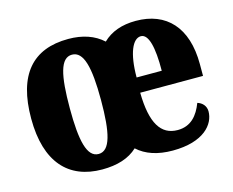

<svg xmlns="http://www.w3.org/2000/svg" viewBox="-83 -668 967 797"><g transform="rotate(-15 400.0 -270.0)"><path d="M265 10C330 10 381 -6 417 -40C453 -7 503 10 568 10C702 10 753 -54 753 -109C753 -133 737 -149 717 -155C698 -105 667 -67 610 -67C538 -67 501 -125 499 -257H769V-308C769 -466 689 -550 558 -550C498 -550 451 -533 416 -499C379 -533 329 -550 268 -550C114 -550 34 -458 34 -270C34 -82 121 10 265 10ZM267 -56C217 -56 200 -130 200 -270C200 -411 216 -483 266 -483C316 -483 334 -411 334 -270C334 -130 317 -56 267 -56ZM609 -322H501C501 -426 527 -483 562 -483C595 -483 610 -423 609 -322Z"/></g></svg>

Font: Noto Serif Myanmar ExtraCondensed Black
Style: Regular
Weight: 900
Width: 2
Designer: Ben Mitchell and the Monotype Design Team
Foundry: Monotype Imaging Inc.
Version: Version 2.106